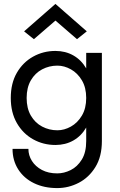

<svg xmlns="http://www.w3.org/2000/svg" viewBox="-20 -730 610 980"><path d="M263 -625 153 -530 103 -570 263 -710 423 -570 373 -530ZM44 30H125Q125 63 143 91.5Q161 120 194 137.5Q227 155 272 155Q307 155 341 138Q375 121 397.5 84.5Q420 48 420 -10V-79Q395 -36 354.5 -13Q314 10 263 10Q201 10 149 -19Q97 -48 66 -102Q35 -156 35 -230Q35 -305 66 -358.5Q97 -412 149 -441Q201 -470 263 -470Q314 -470 354.5 -447Q395 -424 420 -381V-460H500V-10Q500 69 467 122.5Q434 176 382 203Q330 230 272 230Q205 230 153.5 205Q102 180 73 134.5Q44 89 44 30ZM116 -230Q116 -177 137.5 -140Q159 -103 195 -84Q231 -65 273 -65Q308 -65 342 -84Q376 -103 398 -140Q420 -177 420 -230Q420 -283 398 -320Q376 -357 342 -376Q308 -395 273 -395Q231 -395 195 -376Q159 -357 137.5 -320Q116 -283 116 -230Z"/></svg>

Font: Von Book
Style: Regular
Weight: 400
Version: Version 4.000; ttfautohint (v1.8.4.7-5d5b)